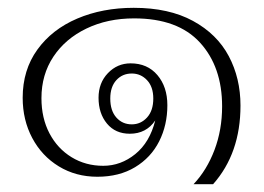

<svg xmlns="http://www.w3.org/2000/svg" viewBox="-20 -442 674 491"><path d="M548 -170Q548 -271 491.5 -333Q435 -395 323 -395Q255 -395 201 -369Q147 -343 116.5 -297Q86 -251 86 -191Q86 -140 106.5 -101Q127 -62 163 -40Q199 -18 244 -18Q289 -18 326 -48Q363 -78 377 -134Q354 -100 312 -100Q275 -100 253.5 -126Q232 -152 232 -192Q232 -230 256 -255Q280 -280 314 -280Q357 -280 382.5 -250Q408 -220 408 -173Q408 -122 387 -80.5Q366 -39 325.5 -14.5Q285 10 229 10Q174 10 130.5 -16.5Q87 -43 62.5 -89Q38 -135 38 -192Q38 -263 75.5 -315Q113 -367 177.5 -394.5Q242 -422 322 -422Q412 -422 473.5 -388.5Q535 -355 565 -298.5Q595 -242 595 -172Q595 -50 525 29H475Q509 -7 528.5 -58.5Q548 -110 548 -170ZM372 -190Q372 -220 356 -237Q340 -254 317 -254Q293 -254 277.5 -237Q262 -220 262 -190Q262 -159 277.5 -141.5Q293 -124 317 -124Q340 -124 356 -141.5Q372 -159 372 -190Z"/></svg>

Font: Trirong ExtraLight
Style: Regular
Weight: 275
Designer: Katatrad Team
Foundry: CadsonDemak
Version: Version 1.001